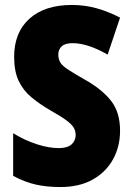

<svg xmlns="http://www.w3.org/2000/svg" viewBox="-20 -744 531 774"><path d="M464 -217Q464 -153 435.5 -101.5Q407 -50 353.5 -20Q300 10 223 10Q168 10 124 0Q80 -10 33 -35V-207Q80 -178 128.5 -162.5Q177 -147 217 -147Q252 -147 268.5 -162Q285 -177 285 -200Q285 -216 277 -229.5Q269 -243 247.5 -259Q226 -275 185 -298Q140 -324 106.5 -352Q73 -380 55 -418.5Q37 -457 37 -515Q37 -613 98.5 -668.5Q160 -724 270 -724Q322 -724 370 -710.5Q418 -697 464 -673L414 -524Q333 -570 273 -570Q242 -570 228.5 -557Q215 -544 215 -524Q215 -506 223 -492.5Q231 -479 254.5 -463.5Q278 -448 322 -423Q390 -385 427 -338.5Q464 -292 464 -217Z"/></svg>

Font: Noto Sans Gujarati Condensed Black
Style: Regular
Weight: 900
Width: 3
Designer: Jelle Bosma - Monotype Design Team, Universal Thirst
Foundry: Monotype Imaging Inc.
Version: Version 2.106; ttfautohint (v1.8.4.7-5d5b)